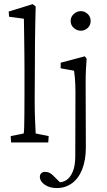

<svg xmlns="http://www.w3.org/2000/svg" viewBox="-20 -696 522 938"><path d="M34.2 0 32.2 -31.2 95.7 -43.9Q97.7 -55.7 98.1 -75.2Q98.6 -94.7 99.1 -132.3Q99.6 -169.9 99.6 -234.4V-355.5Q99.6 -393.6 99.1 -435.1Q98.6 -476.6 98.1 -513.7Q97.7 -550.8 97.2 -575.7Q96.7 -600.6 96.7 -604.5L24.4 -614.3L22.5 -639.6L139.6 -675.8L154.3 -664.1Q153.3 -622.1 152.3 -580.6Q151.4 -539.1 150.9 -488.3Q150.4 -437.5 150.4 -368.2L149.4 -204.1Q149.4 -151.4 151.4 -106Q153.3 -60.5 154.3 -43.9L217.8 -31.2L215.8 0ZM257.8 222.7Q221.7 222.7 198.2 206.1Q174.8 189.5 174.8 168Q174.8 157.2 181.6 150.4Q188.5 143.6 199.2 143.6Q211.9 143.6 221.2 147.9Q230.5 152.3 241.2 163.1L280.3 202.1L266.6 194.3Q288.1 195.3 306.2 182.6Q324.2 169.9 335.9 141.6Q347.7 113.3 347.7 67.4L348.6 -243.2Q348.6 -287.1 345.7 -316.9Q342.8 -346.7 341.8 -350.6L276.4 -362.3V-389.6L394.5 -420.9L403.3 -409.2Q401.4 -384.8 399.9 -357.9Q398.4 -331.1 398.4 -289.1L399.4 23.4Q399.4 86.9 381.3 131.8Q363.3 176.8 331.1 199.7Q298.8 222.7 257.8 222.7ZM375 -545.9Q356.4 -545.9 340.8 -559.1Q325.2 -572.3 325.2 -593.8Q325.2 -614.3 340.8 -627.9Q356.4 -641.6 375 -641.6Q393.6 -641.6 408.2 -627.9Q422.9 -614.3 422.9 -593.8Q422.9 -572.3 408.2 -559.1Q393.6 -545.9 375 -545.9Z"/></svg>

Font: Crimson Pro ExtraLight
Style: Regular
Weight: 250
Designer: Jacques Le Bailly
Foundry: Baron von Fonthausen
Version: Version 1.003